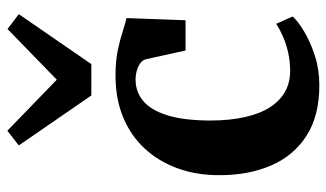

<svg xmlns="http://www.w3.org/2000/svg" viewBox="-208 -692 911 536"><g transform="rotate(-90 248.0 -424.5)"><path d="M277.5 11Q192 11 136.2 -25Q80.5 -61 53.5 -123.8Q26.5 -186.5 26.5 -266.5Q26 -331 45.5 -384.5Q65 -438 101.2 -477Q137.5 -516 188.8 -537Q240 -558 304 -558Q346 -558 376.2 -551.5Q406.5 -545 428.2 -537.8Q450 -530.5 465 -527.5L459 -362.5H374.5L350.5 -471.5Q348.5 -481.5 339.8 -488.2Q331 -495 318.5 -498.5Q306 -502 293 -502Q259.5 -502 234 -481Q208.5 -460 194 -414.5Q179.5 -369 179 -295Q179 -238.5 188.8 -196Q198.5 -153.5 216.8 -125.8Q235 -98 260.5 -84.2Q286 -70.5 316.5 -70.5Q344 -70.5 368.5 -76Q393 -81.5 413.5 -90.5Q434 -99.5 449 -109.5L469.5 -63.5Q456 -48.5 427.2 -31.2Q398.5 -14 360 -1.5Q321.5 11 277.5 11ZM249 -625.5 109.5 -828 150.5 -860 293 -722 434.5 -859.5 476 -828 336.5 -625.5Z"/></g></svg>

Font: Merriweather 48pt
Style: Bold
Weight: 700
Version: Version 2.100